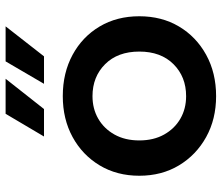

<svg xmlns="http://www.w3.org/2000/svg" viewBox="-73 -711 791 685"><g transform="rotate(-90 322.5 -368.5)"><path d="M322 7Q240 7 176 -28.5Q112 -64 75 -125.5Q38 -187 38 -267Q38 -347 75 -408.5Q112 -470 176 -505Q240 -540 322 -540Q405 -540 469.5 -505Q534 -470 570.5 -408.5Q607 -347 607 -267Q607 -187 570.5 -125.5Q534 -64 469.5 -28.5Q405 7 322 7ZM322 -100Q391 -100 436 -145Q481 -190 481 -267Q481 -344 436 -389Q391 -434 322 -434Q277 -434 241.5 -413.5Q206 -393 185 -355.5Q164 -318 164 -267Q164 -216 185 -178.5Q206 -141 241.5 -120.5Q277 -100 322 -100ZM366 -607 446 -744H571L464 -607ZM178 -607 259 -744H384L276 -607Z"/></g></svg>

Font: Montserrat SemiBold
Style: Regular
Weight: 600
Designer: Julieta Ulanovsky
Foundry: Julieta Ulanovsky
Version: Version 9.000; ttfautohint (v1.8.4.7-5d5b)